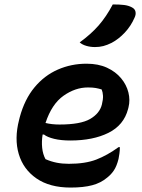

<svg xmlns="http://www.w3.org/2000/svg" viewBox="-20 -834 640 865"><path d="M370 -547Q423 -547 462 -529Q501 -511 525.5 -481.5Q550 -452 558.5 -417.5Q567 -383 559 -351L557 -343Q538 -270 468.5 -235.5Q399 -201 297 -201Q255 -201 224 -208.5Q193 -216 178 -228H172Q167 -197 170 -168Q173 -139 185 -117Q210 -106 235.5 -101Q261 -96 290 -96Q364 -96 413.5 -115Q463 -134 514 -171H520Q520 -155 518 -142Q516 -129 514 -118Q506 -86 493.5 -67Q481 -48 463 -34Q435 -10 395.5 0.5Q356 11 298 11Q204 11 144.5 -30Q85 -71 64.5 -140Q44 -209 66 -294L69 -306Q91 -387 135.5 -440.5Q180 -494 240.5 -520.5Q301 -547 370 -547ZM376 -440Q319 -440 266 -402.5Q213 -365 185 -280Q213 -273 248 -273Q343 -273 386 -298Q429 -323 439 -363Q445 -387 444 -403Q443 -419 438 -431Q425 -435 411.5 -437.5Q398 -440 376 -440ZM488 -814Q520 -814 539.5 -811.5Q559 -809 574 -801Q588 -794 590.5 -781Q593 -768 586 -754Q570 -717 542.5 -687.5Q515 -658 483 -641Q463 -631 445.5 -626.5Q428 -622 408 -622Q387 -622 368.5 -627.5Q350 -633 339 -643Q390 -680 424.5 -719.5Q459 -759 488 -814Z"/></svg>

Font: Recursive Sn Csl St SmB
Style: Italic
Weight: 600
Italic angle: -15°
Version: Version 1.079;hotconv 1.0.112;makeotfexe 2.5.65598; ttfautoh